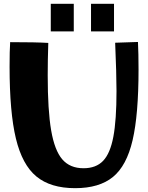

<svg xmlns="http://www.w3.org/2000/svg" viewBox="-20 -977 773 1002"><path d="M30 -629Q30 -714 33 -757Q169 -757 232 -753Q229 -662 229 -584Q229 -401 247 -296.5Q265 -192 305 -145.5Q345 -99 416 -99Q481 -99 518 -137.5Q555 -176 571.5 -263Q588 -350 588 -502Q588 -589 581 -754L700 -758Q703 -700 703 -614Q703 -379 672 -245.5Q641 -112 569.5 -53.5Q498 5 372 5Q244 5 170 -56Q96 -117 63 -254Q30 -391 30 -629ZM455 -957H575V-813H455ZM245 -957H365V-813H245Z"/></svg>

Font: Otomanopee One
Style: Regular
Weight: 400
Designer: Das Ende der Wildnis
Foundry: Gutenberg Labo
Version: Version 3.005